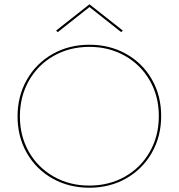

<svg xmlns="http://www.w3.org/2000/svg" viewBox="-20 -872 835 897"><path d="M250 -722 242 -729 398 -852 554 -729 546 -722 398 -839ZM733 -330Q733 -235 689.5 -158.5Q646 -82 569.5 -38.5Q493 5 397 5Q302 5 225.5 -38Q149 -81 105.5 -157Q62 -233 62 -328Q62 -423 105.5 -499.5Q149 -576 225.5 -619.5Q302 -663 398 -663Q493 -663 569.5 -620Q646 -577 689.5 -501Q733 -425 733 -330ZM722 -330Q722 -422 680 -495.5Q638 -569 564 -611Q490 -653 398 -653Q305 -653 231 -611Q157 -569 115 -495Q73 -421 73 -328Q73 -236 115 -162.5Q157 -89 231 -47Q305 -5 397 -5Q490 -5 564 -47Q638 -89 680 -163Q722 -237 722 -330Z"/></svg>

Font: Ysabeau SC Hairline
Style: Regular
Weight: 100
Designer: Christian Thalmann (Catharsis Fonts)
Version: Version 0.003